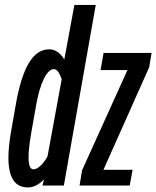

<svg xmlns="http://www.w3.org/2000/svg" viewBox="-20 -774 652 800"><path d="M157 -1 163.5 -26.5Q130.5 7 96 7Q15 7 15 -117.5Q15 -162.5 26.5 -228.5L45 -333.5Q65.5 -453 99.8 -510.8Q134 -568.5 185 -568.5Q221.5 -568.5 248 -526.5L290 -753.5H379L246 -1ZM204.5 -486Q183 -486 162.8 -445.5Q142.5 -405 130 -332.5L109.5 -216.5Q99 -154.5 99 -119Q99 -68.5 119 -68.5Q132.5 -68.5 148.2 -82.8Q164 -97 178 -122.5L237 -443.5Q229.5 -466 221.5 -476Q213.5 -486 204.5 -486ZM399 -482 411.5 -553.5H611.5L601.5 -493.5L411 -66.5H532.5L520.5 -1H311.5L322 -64.5L511 -482Z"/></svg>

Font: JuliaMono MediumItalic
Style: Regular
Weight: 500
Italic angle: -9°
Monospace: yes
Designer: cormullion
Foundry: corm
Version: Version 0.049; ttfautohint (v1.8.4)